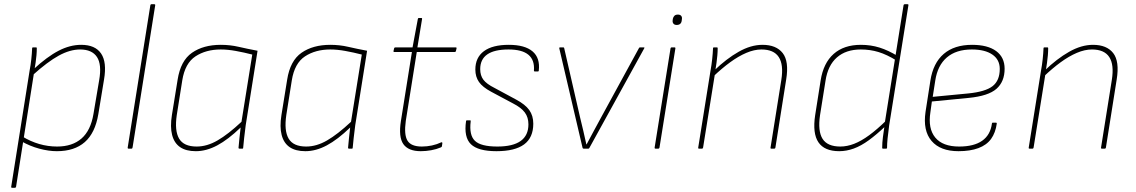

<svg xmlns="http://www.w3.org/2000/svg" viewBox="-20 -703 5370 908"><path d="M249 12Q210 12 165.5 0Q121 -12 81 -35L85 -58Q124 -34 165.5 -22Q207 -10 250 -10Q322 -10 365.5 -48Q409 -86 422 -164L449 -324Q462 -398 438.5 -433.5Q415 -469 359 -469Q311 -469 258 -440Q205 -411 134 -347L138 -375Q203 -435 257 -463Q311 -491 364 -491Q430 -491 458 -450Q486 -409 472 -327L445 -163Q430 -74 381 -31Q332 12 249 12ZM37 185Q32 185 33 180L120 -369Q125 -395 128 -422.5Q131 -450 132 -475Q132 -479 136 -479H151Q154 -479 154 -475Q154 -459 152.5 -442Q151 -425 148.5 -407.5Q146 -390 143 -373L141 -360L56 180Q55 185 50 185Z M588 0Q583 0 584 -6L691 -678Q692 -683 696 -683H709Q715 -683 714 -678L607 -6Q606 -2 605 -1Q604 0 601 0Z M906 12Q860 12 832 -7Q804 -26 794 -64.5Q784 -103 793 -159L820 -326Q834 -416 888 -453.5Q942 -491 1024 -491Q1068 -491 1109 -481.5Q1150 -472 1198 -463L1142 -111Q1137 -74 1134.5 -49.5Q1132 -25 1130 -4Q1130 0 1127 0H1112Q1108 0 1108 -4Q1110 -26 1112.5 -51Q1115 -76 1118 -100Q1059 -43 1007.5 -15.5Q956 12 906 12ZM910 -10Q959 -10 1009 -39Q1059 -68 1122 -127L1173 -445Q1134 -455 1095.5 -462Q1057 -469 1024 -469Q954 -469 904.5 -436.5Q855 -404 842 -323L816 -159Q805 -85 827 -47.5Q849 -10 910 -10Z M1424 12Q1378 12 1350 -7Q1322 -26 1312 -64.5Q1302 -103 1311 -159L1338 -326Q1352 -416 1406 -453.5Q1460 -491 1542 -491Q1586 -491 1627 -481.5Q1668 -472 1716 -463L1660 -111Q1655 -74 1652.5 -49.5Q1650 -25 1648 -4Q1648 0 1645 0H1630Q1626 0 1626 -4Q1628 -26 1630.5 -51Q1633 -76 1636 -100Q1577 -43 1525.5 -15.5Q1474 12 1424 12ZM1428 -10Q1477 -10 1527 -39Q1577 -68 1640 -127L1691 -445Q1652 -455 1613.5 -462Q1575 -469 1542 -469Q1472 -469 1422.5 -436.5Q1373 -404 1360 -323L1334 -159Q1323 -85 1345 -47.5Q1367 -10 1428 -10Z M1970 12Q1911 12 1887.5 -21.5Q1864 -55 1876 -131L1928 -457H1845Q1840 -457 1841 -462L1844 -475Q1845 -479 1850 -479H1931L1956 -613Q1957 -618 1961 -618H1972Q1977 -618 1976 -613L1954 -479H2135Q2140 -479 2139 -474L2136 -461Q2135 -457 2130 -457H1951L1899 -131Q1890 -66 1907 -38Q1924 -10 1975 -10Q1999 -10 2022.5 -15Q2046 -20 2067 -30Q2072 -31 2072 -26L2070 -12Q2070 -8 2065 -6Q2044 3 2019 7.5Q1994 12 1970 12Z M2328 12Q2241 12 2207 -21Q2173 -54 2184 -130Q2184 -134 2188 -134H2203Q2207 -134 2206 -129Q2198 -64 2226 -37Q2254 -10 2332 -10Q2479 -10 2479 -115Q2479 -148 2462 -171Q2445 -194 2406 -214L2303 -269Q2262 -291 2245 -315.5Q2228 -340 2228 -374Q2228 -431 2268.5 -461Q2309 -491 2386 -491Q2462 -491 2498.5 -460Q2535 -429 2528 -369Q2528 -365 2524 -365H2509Q2505 -365 2505 -369Q2509 -419 2479 -444Q2449 -469 2385 -469Q2251 -469 2251 -376Q2251 -346 2266 -326Q2281 -306 2319 -287L2421 -232Q2464 -209 2483 -182.5Q2502 -156 2502 -118Q2502 -52 2458.5 -20Q2415 12 2328 12Z M2740 0Q2736 0 2735 -4L2625 -474Q2624 -479 2629 -479H2644Q2647 -479 2648 -476L2723 -149Q2731 -117 2738.5 -84.5Q2746 -52 2753 -20H2754Q2771 -52 2788.5 -84.5Q2806 -117 2824 -150L3002 -476Q3004 -479 3005 -479Q3006 -479 3007 -479H3025Q3027 -479 3027.5 -478.5Q3028 -478 3027 -475L2767 -3Q2766 0 2762 0Z M3080 0Q3075 0 3076 -6L3151 -474Q3152 -479 3157 -479H3169Q3175 -479 3174 -474L3099 -6Q3098 0 3093 0ZM3180 -585Q3170 -585 3165 -591Q3160 -597 3161 -606L3162 -614Q3164 -623 3169.5 -628.5Q3175 -634 3186 -634Q3196 -634 3201 -628.5Q3206 -623 3205 -614L3204 -606Q3203 -596 3197 -590.5Q3191 -585 3180 -585Z M3628 0Q3623 0 3624 -5L3675 -325Q3698 -469 3581 -469Q3547 -469 3509.5 -453Q3472 -437 3433 -408.5Q3394 -380 3353 -341L3357 -369Q3415 -425 3473 -458Q3531 -491 3586 -491Q3651 -491 3681.5 -452Q3712 -413 3698 -327L3647 -5Q3646 0 3641 0ZM3286 0Q3281 0 3282 -5L3340 -368Q3345 -395 3348 -423Q3351 -451 3352 -475Q3352 -479 3356 -479H3371Q3374 -479 3374 -475Q3374 -459 3372.5 -441.5Q3371 -424 3368.5 -406Q3366 -388 3363 -370L3362 -360L3305 -5Q3304 -2 3303 -1Q3302 0 3299 0Z M3949 12Q3879 12 3850.5 -30Q3822 -72 3835 -158L3861 -323Q3874 -405 3922.5 -448Q3971 -491 4051 -491Q4098 -491 4139.5 -478Q4181 -465 4225 -438L4221 -416Q4174 -445 4134.5 -457Q4095 -469 4051 -469Q3981 -469 3938 -431.5Q3895 -394 3884 -321L3858 -158Q3847 -83 3870 -46.5Q3893 -10 3954 -10Q3986 -10 4019.5 -23Q4053 -36 4090.5 -63.5Q4128 -91 4172 -134L4168 -107Q4126 -67 4089 -40Q4052 -13 4017.5 -0.5Q3983 12 3949 12ZM4155 0Q4152 0 4152 -4Q4152 -28 4155.5 -55Q4159 -82 4163 -108L4164 -120L4253 -678Q4254 -683 4259 -683H4272Q4277 -683 4276 -678L4185 -110Q4180 -73 4177.5 -48Q4175 -23 4175 -4Q4175 0 4171 0Z M4513 12Q4427 12 4385.5 -36.5Q4344 -85 4357 -174L4380 -322Q4393 -405 4443 -448Q4493 -491 4577 -491Q4651 -491 4691 -461.5Q4731 -432 4731 -378Q4731 -317 4692.5 -283Q4654 -249 4561 -240L4387 -223L4380 -172Q4368 -95 4403 -52.5Q4438 -10 4516 -10Q4586 -10 4625 -37.5Q4664 -65 4671 -119Q4671 -123 4675 -123H4690Q4694 -123 4694 -119Q4688 -75 4667 -46Q4646 -17 4607 -2.5Q4568 12 4513 12ZM4391 -245 4558 -261Q4640 -269 4674 -295.5Q4708 -322 4708 -377Q4708 -421 4673 -445Q4638 -469 4576 -469Q4502 -469 4458 -431.5Q4414 -394 4403 -322Z M5191 0Q5186 0 5187 -5L5238 -325Q5261 -469 5144 -469Q5110 -469 5072.5 -453Q5035 -437 4996 -408.5Q4957 -380 4916 -341L4920 -369Q4978 -425 5036 -458Q5094 -491 5149 -491Q5214 -491 5244.5 -452Q5275 -413 5261 -327L5210 -5Q5209 0 5204 0ZM4849 0Q4844 0 4845 -5L4903 -368Q4908 -395 4911 -423Q4914 -451 4915 -475Q4915 -479 4919 -479H4934Q4937 -479 4937 -475Q4937 -459 4935.5 -441.5Q4934 -424 4931.5 -406Q4929 -388 4926 -370L4925 -360L4868 -5Q4867 -2 4866 -1Q4865 0 4862 0Z"/></svg>

Font: Sofia Sans Thin
Style: Italic
Weight: 250
Italic angle: -9°
Version: Version 4.100-B